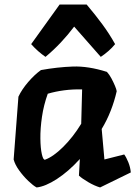

<svg xmlns="http://www.w3.org/2000/svg" viewBox="-20 -808 595 844"><path d="M180 -558Q164 -569 148 -583Q132 -597 117 -614L242 -788H361Q399 -743 430 -701Q461 -659 486 -614Q473 -598 457 -584Q441 -570 423 -558L306 -691Q279 -655 247.5 -621.5Q216 -588 180 -558ZM526 -129Q535 -117 544 -95Q553 -73 555 -50L420 16Q396 9 368.5 -7Q341 -23 327 -36L331 -109Q281 -54 230 -21Q179 12 141 16Q126 8 104.5 -12.5Q83 -33 64.5 -58.5Q46 -84 40 -107L61 -383Q76 -415 104 -447.5Q132 -480 160 -500Q232 -513 300 -515.5Q368 -518 450 -492Q461 -480 470 -463Q479 -446 485.5 -430.5Q492 -415 493 -407Q483 -363 466.5 -321Q450 -279 427 -241L439 -107ZM178 -106Q214 -119 257.5 -162Q301 -205 337 -264L341 -415Q300 -416 262 -411Q224 -406 190 -396Q172 -346 164.5 -294.5Q157 -243 157.5 -199.5Q158 -156 164 -130Q170 -104 178 -106Z"/></svg>

Font: Langar
Style: Regular
Weight: 400
Designer: Alessia Mazzarella
Foundry: Typeland
Version: Version 1.001; ttfautohint (v1.8.3)